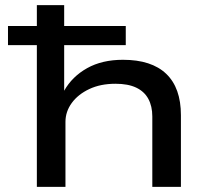

<svg xmlns="http://www.w3.org/2000/svg" viewBox="-20 -725 834 745"><path d="M123 0V-550H11V-624H123V-705H229V-624H468V-550H229V-373Q260 -428 318 -460.5Q376 -493 457 -493Q568 -493 625 -438.5Q682 -384 682 -278V0H571V-273Q571 -313 555.5 -341.5Q540 -370 508.5 -385Q477 -400 428 -400Q370 -400 326.5 -379.5Q283 -359 258.5 -325.5Q234 -292 234 -252V0Z"/></svg>

Font: Nunito Sans 7pt Expanded Medium
Style: Regular
Weight: 500
Width: 7
Designer: Vernon Adams
Foundry: Vernon Adams
Version: Version 3.101;gftools[0.9.27]